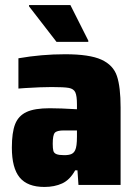

<svg xmlns="http://www.w3.org/2000/svg" viewBox="-20 -733 543 761"><path d="M27 -148Q27 -208 40 -241Q53 -274 85 -289Q117 -304 177 -304Q219 -304 285 -300V-319Q285 -353 278.5 -367Q272 -381 253 -384.5Q234 -388 185 -388Q144 -388 80 -384Q60 -382 53 -382V-502Q145 -518 238 -518Q335 -518 382 -496.5Q429 -475 443.5 -431.5Q458 -388 458 -307V0H291L287 -58H278Q257 -20 226.5 -6Q196 8 156 8Q89 8 58 -29.5Q27 -67 27 -148ZM278 -138Q285 -152 285 -191V-216H233Q205 -216 197 -206.5Q189 -197 189 -163Q189 -144 191.5 -135Q194 -126 204 -122Q214 -118 235 -118Q253 -118 263 -122.5Q273 -127 278 -138ZM204 -567 95 -708V-713H259L330 -572V-567Z"/></svg>

Font: Saira Semi Condensed ExtraBold
Style: Regular
Weight: 800
Width: 4
Designer: Hector Gatti with collaboration of the Omnibus-Type team
Foundry: Omnibus-Type
Version: Version 1.001; ttfautohint (v1.8)